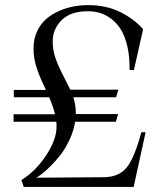

<svg xmlns="http://www.w3.org/2000/svg" viewBox="-20 -734 635 754"><path d="M187 -570.8Q187 -539.1 196.5 -509.8Q206.1 -480.5 228.3 -437Q250.5 -393.6 255.9 -381.8H444.8L436 -352.1H268.1Q277.8 -318.8 277.8 -291V-286.1H443.8L435.1 -255.9H274.9Q269.5 -220.7 253.4 -186Q237.3 -151.4 218.3 -126.7Q199.2 -102.1 178.5 -81.5Q157.7 -61 143.6 -50.3Q129.4 -39.6 122.1 -36.1L388.2 -38.1Q446.8 -38.6 477.3 -75.9Q507.8 -113.3 535.2 -214.8H551.8L504.9 0H73.2L64 -26.9Q121.1 -62.5 161.6 -124.5Q202.1 -186.5 202.1 -236.8Q202.1 -250 201.2 -255.9H33.2V-285.2H195.8Q189.5 -314.5 172.9 -352.1H34.2V-380.9H160.2Q147 -409.7 141.6 -421.6Q136.2 -433.6 127.2 -458.3Q118.2 -482.9 114.7 -504.2Q111.3 -525.4 111.8 -547.9Q112.3 -582.5 125.7 -611.1Q139.2 -639.6 160.4 -658.4Q181.6 -677.2 209.7 -689.9Q237.8 -702.6 267.1 -708.3Q296.4 -713.9 326.2 -713.9Q398.4 -713.9 453.6 -686Q508.8 -658.2 542 -619.1L505.9 -459H488.8Q489.7 -511.7 480 -552.7Q470.2 -593.8 454.1 -619.1Q438 -644.5 415.8 -660.9Q393.6 -677.2 371.3 -683.6Q349.1 -689.9 325.2 -689.9Q257.3 -689.9 222.2 -655Q187 -620.1 187 -570.8Z"/></svg>

Font: Ortica Linear Light
Style: Regular
Weight: 300
Designer: Benedetta Bovani
Foundry: Collletttivo
Version: Version 2.000;Glyphs 3.1.2 (3151)